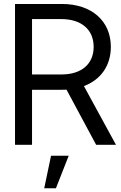

<svg xmlns="http://www.w3.org/2000/svg" viewBox="-20 -748 626 992"><path d="M57.6 0H145.5V-284.2H300.8C308.6 -284.2 315.9 -284.2 323.7 -284.7L476.6 0H579.1L413.6 -303.2C500.5 -335.9 552.7 -408.7 552.7 -505.9C552.7 -639.6 453.6 -727.5 299.8 -727.5H57.6ZM145.5 -363.3V-649.4H296.9C401.4 -649.4 463.9 -594.2 463.9 -505.9C463.9 -418 401.9 -363.3 297.9 -363.3ZM208.5 224.6H269L335 56.6H243.7Z"/></svg>

Font: Guggenheim Sans Display
Style: Regular
Weight: 400
Designer: Modified by Tom Baber under direction of Pentagram Design 2023
Foundry: rsms
Version: Version 1.001;Glyphs 3.1.2 (3151)